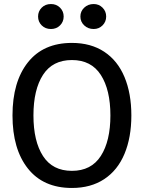

<svg xmlns="http://www.w3.org/2000/svg" viewBox="-20 -923 713 953"><path d="M42 -350Q42 -517 118.5 -613.5Q195 -710 337 -710Q431 -710 497.5 -666Q564 -622 598 -540.5Q632 -459 632 -350Q632 -241 598 -159.5Q564 -78 497.5 -34Q431 10 337 10Q195 10 118.5 -86.5Q42 -183 42 -350ZM528 -350Q528 -477 480.5 -551Q433 -625 337 -625Q241 -625 193.5 -551.5Q146 -478 146 -350Q146 -222 193.5 -148.5Q241 -75 337 -75Q433 -75 480.5 -149Q528 -223 528 -350ZM169 -841Q169 -867 187 -885Q205 -903 233 -903Q260 -903 278 -885Q296 -867 296 -841Q296 -815 278 -797Q260 -779 233 -779Q205 -779 187 -797Q169 -815 169 -841ZM379 -841Q379 -867 398 -885Q417 -903 445 -903Q471 -903 489 -885Q507 -867 507 -841Q507 -815 489 -797Q471 -779 445 -779Q417 -779 398 -797Q379 -815 379 -841Z"/></svg>

Font: Niramit Medium
Style: Regular
Weight: 500
Designer: Katatrad Aksorn Co.,Ltd.
Foundry: Cadson Demak Co.,Ltd.
Version: Version 1.000; ttfautohint (v1.6)